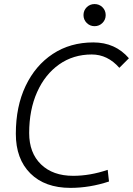

<svg xmlns="http://www.w3.org/2000/svg" viewBox="-20 -911 652 941"><path d="M325.2 9.8Q200.2 9.8 128.9 -61Q57.6 -131.8 57.6 -255.4Q57.6 -389.2 105.5 -489.7Q153.3 -590.3 238.8 -646.7Q324.2 -703.1 437.5 -703.1Q544.9 -703.1 611.8 -625.5L564.9 -578.6Q507.3 -644 429.7 -644Q338.9 -644 269.8 -595.2Q200.7 -546.4 161.9 -459.7Q123 -373 123 -258.8Q123 -161.6 180.9 -105.5Q238.8 -49.3 338.4 -49.3Q421.4 -49.3 507.8 -78.6L514.2 -21.5Q419.9 9.8 325.2 9.8ZM443.4 -782.7Q420.9 -782.7 405 -798.6Q389.2 -814.5 389.2 -836.9Q389.2 -859.9 405 -875.5Q420.9 -891.1 443.4 -891.1Q466.3 -891.1 482.2 -875.5Q498 -859.9 498 -836.9Q498 -814.5 482.2 -798.6Q466.3 -782.7 443.4 -782.7Z"/></svg>

Font: Cascadia Code PL Light
Style: Italic
Weight: 300
Italic angle: -10°
Monospace: yes
Designer: Aaron Bell
Foundry: Saja Typeworks
Version: Version 2404.023; ttfautohint (v1.8.4)